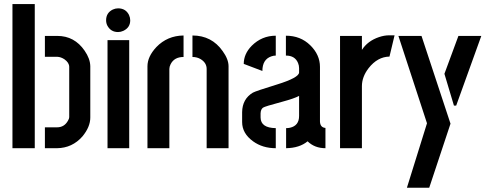

<svg xmlns="http://www.w3.org/2000/svg" viewBox="-20 -714 2342 925"><path d="M40 0V-694.3H147.5V0ZM196.3 0V-100.6H254.9Q290 -100.6 307.6 -132.8Q313.5 -142.6 313.5 -149.4V-391.6Q313.5 -412.1 290 -428.7Q273.4 -439.5 255.9 -440.4H196.3V-541H255.9Q338.9 -541 387.7 -469.7Q414.1 -431.6 415 -395.5V-147.5Q415 -102.5 377 -56.6Q328.1 -1 254.9 0Z M491.2 -616.2Q491.2 -652.3 523.4 -668Q536.1 -673.8 548.8 -673.8Q585.9 -673.8 601.6 -641.6Q607.4 -628.9 607.4 -616.2Q607.4 -581.1 574.2 -565.4Q561.5 -559.6 548.8 -559.6Q513.7 -559.6 497.1 -590.8Q491.2 -602.5 491.2 -616.2ZM498 0V-520.5H602.5V0Z M690.4 0V-394.5Q690.4 -441.4 733.4 -487.3Q786.1 -542 864.3 -543V-439.5Q819.3 -439.5 801.8 -404.3Q795.9 -392.6 795.9 -381.8V0ZM907.2 -439.5V-543Q1000 -543 1052.7 -467.8Q1081.1 -428.7 1081.1 -394.5V0H975.6V-381.8Q975.6 -411.1 947.3 -428.7Q929.7 -439.5 907.2 -439.5Z M1146.5 -126Q1146.5 -71.3 1199.2 -33.2Q1245.1 0 1308.6 0V-96.7Q1236.3 -97.7 1235.4 -147.5V-168Q1236.3 -187.5 1247.1 -195.3Q1254.9 -201.2 1338.9 -223.6Q1397.5 -239.3 1420.9 -252V-155.3Q1420.9 -108.4 1377 -98.6Q1368.2 -96.7 1358.4 -96.7V0Q1422.9 -1 1461.9 -33.2Q1496.1 0 1547.9 0V-97.7Q1522.5 -99.6 1521.5 -128.9V-391.6Q1521.5 -450.2 1474.6 -496.1Q1427.7 -542 1357.4 -542V-446.3Q1401.4 -446.3 1416 -410.2Q1420.9 -398.4 1420.9 -385.7V-365.2Q1420.9 -339.8 1313.5 -306.6Q1211.9 -275.4 1198.2 -267.6Q1147.5 -237.3 1146.5 -173.8ZM1154.3 -406.2 1244.1 -372.1Q1244.1 -427.7 1287.1 -442.4Q1297.9 -446.3 1308.6 -446.3V-542Q1241.2 -542 1192.4 -493.2Q1154.3 -454.1 1154.3 -406.2Z M1618.2 0V-541H1723.6V-473.6Q1751 -516.6 1805.7 -535.2Q1831.1 -543.9 1855.5 -543.9H1880.9L1856.4 -441.4Q1798.8 -440.4 1755.9 -385.7Q1723.6 -343.8 1723.6 -298.8V0Z M1899.4 -541H2010.7L2150.4 -118.2L2047.9 190.4H1940.4L2037.1 -120.1ZM2121.1 -358.4 2188.5 -541H2298.8L2177.7 -205.1H2167Z"/></svg>

Font: Post No Bills Colombo
Style: Bold
Weight: 700
Designer: Kosala Senevirathne, Siva Puranthara, Lasantha Premarathna, Tharique Azeez
Foundry: Mooniak
Version: Version 1.220 ; ttfautohint (v1.6)